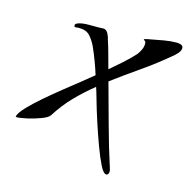

<svg xmlns="http://www.w3.org/2000/svg" viewBox="-96 -462 652 658"><g transform="rotate(15 230.5 -132.5)"><path d="M336 117Q326 117 313.5 92Q301 67 287 29Q273 -9 260 -49Q247 -89 238 -121Q229 -153 225 -164Q188 -134 157.5 -102.5Q127 -71 101 -30Q95 -21 72.5 -12.5Q50 -4 25.5 1.5Q1 7 -11 7Q-13 7 -15 5Q-11 -9 9.5 -30.5Q30 -52 58.5 -76.5Q87 -101 117.5 -125.5Q148 -150 173.5 -170Q199 -190 213 -202Q198 -250 178 -295Q168 -316 155 -330Q142 -344 116 -344Q113 -344 110 -343.5Q107 -343 104 -343Q99 -343 99 -348Q99 -353 103.5 -355.5Q108 -358 112 -359Q125 -363 147 -363Q169 -363 183 -363Q185 -363 192.5 -363.5Q200 -364 202 -363Q210 -361 215.5 -349.5Q221 -338 222 -331Q230 -307 236.5 -282.5Q243 -258 250 -233Q271 -251 292.5 -270Q314 -289 333 -310Q339 -318 344 -328.5Q349 -339 349 -349Q349 -356 347.5 -357.5Q346 -359 341 -363V-364Q341 -365 344 -365Q349 -367 355 -368Q361 -369 366 -370Q386 -374 409 -378Q432 -382 453 -382Q460 -382 468 -379.5Q476 -377 476 -368Q476 -359 467 -349Q458 -339 451 -334Q406 -296 357 -262Q308 -228 261 -193Q281 -121 300.5 -49Q320 23 343 94Q345 100 345 104Q345 108 343 112.5Q341 117 336 117Z"/></g></svg>

Font: My Soul
Style: Regular
Weight: 400
Designer: Robert E. Leuschke
Foundry: Robert E. Leuschke
Version: Version 1.010; ttfautohint (v1.8.4.7-5d5b)